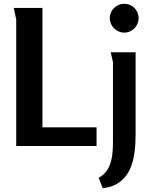

<svg xmlns="http://www.w3.org/2000/svg" viewBox="-20 -774 805 1018"><path d="M715 -678C715 -720 681 -754 639 -754C597 -754 562 -720 562 -678C562 -636 597 -601 639 -601C681 -601 715 -636 715 -678ZM53 -732 66 -671V0H492V-99H205V-732ZM699 -497H567L579 -444V-40C579 36 579 128 503 169L525 224C680 206 699 63 699 -66Z"/></svg>

Font: Rosario
Style: Bold
Weight: 700
Designer: Hector Gatti
Foundry: Omnibus Type
Version: Version 1.100